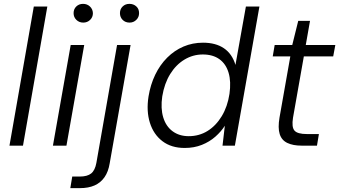

<svg xmlns="http://www.w3.org/2000/svg" viewBox="-20 -754 1756 994"><path d="M29 0 155 -720H225L99 0Z M254 0 346 -521H416L324 0ZM411 -637Q390 -637 375.5 -651Q361 -665 361 -686Q361 -707 375 -720.5Q389 -734 410 -734Q431 -734 445.5 -720.5Q460 -707 461 -686Q461 -665 446.5 -651Q432 -637 411 -637Z M344 220 354 160H393Q432 160 452 144Q472 128 479 89L586 -521H656L548 91Q541 135 521 163.5Q501 192 469.5 206Q438 220 393 220ZM651 -637Q629 -637 615 -651Q601 -665 601 -686Q601 -707 615 -720.5Q629 -734 650 -734Q671 -734 685.5 -721Q700 -708 700 -686Q700 -665 685.5 -651Q671 -637 651 -637Z M936 12Q867 12 821 -23Q775 -58 756 -118.5Q737 -179 749 -255Q759 -316 783.5 -367Q808 -418 845.5 -455.5Q883 -493 930 -513Q977 -533 1031 -533Q1097 -533 1139.5 -504Q1182 -475 1199 -418L1253 -720H1323L1196 0H1132L1144 -103Q1125 -73 1095 -46.5Q1065 -20 1025 -4Q985 12 936 12ZM957 -49Q1011 -49 1054.5 -76Q1098 -103 1128 -152.5Q1158 -202 1168 -268Q1177 -331 1163.5 -377Q1150 -423 1116 -447.5Q1082 -472 1030 -472Q979 -472 935 -445.5Q891 -419 861 -370.5Q831 -322 820 -255Q811 -193 825 -146.5Q839 -100 873.5 -74.5Q908 -49 957 -49Z M1541 0Q1497 0 1467.5 -14Q1438 -28 1428 -60Q1418 -92 1427 -145L1483 -462H1392L1402 -521H1493L1524 -646H1585L1563 -521H1716L1705 -462H1553L1497 -145Q1489 -96 1504.5 -78Q1520 -60 1569 -60H1631L1621 0Z"/></svg>

Font: DM Sans 10pt Light
Style: Italic
Weight: 300
Italic angle: -10°
Version: Version 4.004;gftools[0.9.30]